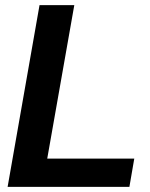

<svg xmlns="http://www.w3.org/2000/svg" viewBox="-20 -732 587 752"><path d="M486.8 0H9.8L134.8 -711.9H271L165 -110.8H505.9Z"/></svg>

Font: Creato Display
Style: Bold Italic
Weight: 700
Italic angle: -10°
Version: Version 1.000